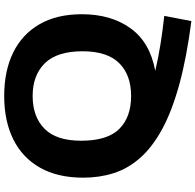

<svg xmlns="http://www.w3.org/2000/svg" viewBox="-28 -762 954 938"><g transform="rotate(-90 449.0 -293.0)"><path d="M815 165Q633.5 141.5 502.8 105.2Q372 69 284.5 20.8Q197 -27.5 145.5 -86.5Q94 -145.5 72 -214.8Q50 -284 50 -363Q50 -488.5 99 -574.8Q148 -661 237.5 -705.2Q327 -749.5 449 -749.5Q571 -749.5 660.8 -705.8Q750.5 -662 799.5 -577.2Q848.5 -492.5 848.5 -370Q848.5 -228 780.2 -132.8Q712 -37.5 572 -11.5Q635.5 3.5 703.2 14.2Q771 25 840.5 32.5ZM449 -129.5Q552 -129.5 609.8 -188Q667.5 -246.5 667.5 -366.5Q667.5 -491.5 609 -551Q550.5 -610.5 449 -610.5Q348 -610.5 289.2 -552.8Q230.5 -495 230.5 -373.5Q230.5 -245.5 288 -187.5Q345.5 -129.5 449 -129.5Z"/></g></svg>

Font: Encode Sans Expanded Expanded
Style: Bold
Weight: 700
Width: 7
Designer: Multiple Designers
Foundry: Impallari Type
Version: Version 3.000; ttfautohint (v1.8.3) -l 8 -r 50 -G 200 -x 14 